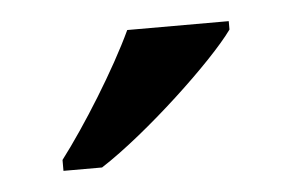

<svg xmlns="http://www.w3.org/2000/svg" viewBox="-28 -800 347 228"><g transform="rotate(-5 145.5 -686.0)"><path d="M40 -619V-606H86C142 -642 226 -721 251 -756V-766H130C109 -721 69 -657 40 -619Z"/></g></svg>

Font: Noto Serif Georgian Medium
Style: Regular
Weight: 500
Designer: Monotype Design Team, Akaki Razmadze
Foundry: Google LLC
Version: Version 2.003